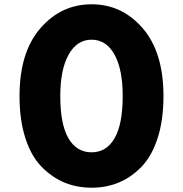

<svg xmlns="http://www.w3.org/2000/svg" viewBox="-20 -860 853 895"><path d="M71 -412Q71 -616 168 -728Q265 -840 407 -840Q549 -840 645.5 -728Q742 -616 742 -412Q742 -301 715 -217Q688 -133 640.5 -83.5Q593 -34 534.5 -9.5Q476 15 407 15Q338 15 279.5 -9.5Q221 -34 173 -83.5Q125 -133 98 -217Q71 -301 71 -412ZM261 -412Q261 -281 299 -215.5Q337 -150 407 -150Q476 -150 514 -215.5Q552 -281 552 -412Q552 -537 513.5 -606Q475 -675 407 -675Q339 -675 300 -605.5Q261 -536 261 -412Z"/></svg>

Font: Hussar
Style: BoldWeb
Weight: 700
Foundry: Cannot Into Space Fonts
Version: Version 2.00